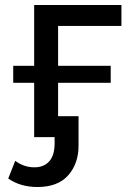

<svg xmlns="http://www.w3.org/2000/svg" viewBox="-20 -550 532 770"><path d="M130 200Q62 200 13 166L41 95Q76 121 118 121Q156 121 177.5 97Q199 73 199 25V0H117V-218H33V-286H117V-530H467V-446H213V-286H424V-218H213V-84H295V34Q295 106 253.5 153Q212 200 130 200Z"/></svg>

Font: Argentum Novus
Style: Regular
Weight: 400
Designer: Julieta Ulanovsky
Foundry: Julieta Ulanovsky
Version: Version 7.20;July 27, 2021;FontCreator 13.0.0.2683 64-bit